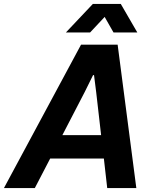

<svg xmlns="http://www.w3.org/2000/svg" viewBox="-59 -956 786 976"><path d="M372 -489 414 -574H419L430 -487L455 -269H258ZM118 0 196 -150H469L486 0H634L539 -729H353L-39 0ZM399 -791 473 -870 518 -791H639L555 -936H413L276 -791Z"/></svg>

Font: Mona Sans
Style: Bold Italic
Weight: 700
Italic angle: -11.7°
Designer: Deni Anggara
Foundry: GitHub
Version: Version 2.000;Glyphs 3.2.3 (3260)